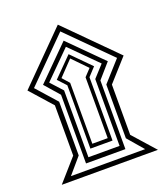

<svg xmlns="http://www.w3.org/2000/svg" viewBox="-129 -871 769 880"><g transform="rotate(-20 255.0 -431.0)"><path d="M21 -83H490L394 -191V-436L490 -543L255 -779L21 -543L116 -436V-191ZM74 -106 140 -183V-445L53 -543L255 -746L458 -543L370 -445V-183L436 -106ZM159 -137H351V-472L413 -543L255 -701L97 -543L159 -472ZM179 -160V-486L127 -543L255 -671L383 -543L331 -486V-160ZM201 -194H309V-503L346 -543L255 -635L164 -543L201 -503ZM217 -212V-509L187 -543L255 -614L324 -543L292 -509V-212Z"/></g></svg>

Font: Noto Naskh Arabic UI
Style: Bold
Weight: 700
Designer: Monotype Design Team, David Williams, Mohamad Dakak and Nizar Qandah
Foundry: Monotype Imaging Inc.
Version: Version 2.016